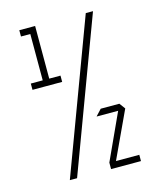

<svg xmlns="http://www.w3.org/2000/svg" viewBox="-107 -780 704 856"><g transform="rotate(-15 244.5 -352.0)"><path d="M107 -432V-675L133 -704H137V-461L110 -432ZM52 -432V-461H107V-432ZM110 -432 137 -461H189V-432ZM64 -675V-704H133L107 -675ZM109 0V-1L370 -701H403V-700L142 0ZM298 -243V-244L324 -272H410L408 -243ZM327 -24 299 -29V-30L410 -272L430 -245ZM299 0V-29H437V0Z"/></g></svg>

Font: Foldit ExtraLight
Style: Regular
Weight: 250
Version: Version 1.003